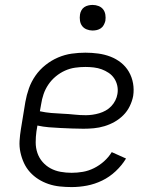

<svg xmlns="http://www.w3.org/2000/svg" viewBox="-20 -752 640 780"><path d="M271 8Q247 8 223 5.5Q199 3 177 -4.5Q155 -12 136 -24Q117 -36 102 -52.5Q87 -69 77.5 -89.5Q68 -110 63 -133Q58 -156 59.5 -180Q61 -204 65 -228L83 -338Q88 -366 97.5 -393Q107 -420 124 -444.5Q141 -469 165 -488Q189 -507 216 -518.5Q243 -530 271 -534Q299 -538 327 -538Q353 -538 379 -534.5Q405 -531 428.5 -522Q452 -513 471.5 -497.5Q491 -482 503.5 -460.5Q516 -439 520.5 -413.5Q525 -388 521 -362Q517 -341 507 -320.5Q497 -300 481 -284Q465 -268 445.5 -257Q426 -246 404.5 -239.5Q383 -233 361.5 -231Q340 -229 319 -229Q296 -229 272.5 -230Q249 -231 225.5 -232Q202 -233 178.5 -235Q155 -237 132 -242L128 -218Q125 -196 125 -173.5Q125 -151 132 -130.5Q139 -110 153 -94Q167 -78 185.5 -68Q204 -58 226 -54Q248 -50 271 -50Q294 -50 317 -54Q340 -58 362 -69Q384 -80 402.5 -96.5Q421 -113 434 -134L492 -108Q475 -80 450 -56.5Q425 -33 395 -18.5Q365 -4 333.5 2Q302 8 271 8ZM329 -284Q342 -284 356 -286Q370 -288 383.5 -292Q397 -296 409.5 -303Q422 -310 432 -320.5Q442 -331 448.5 -344Q455 -357 457 -370Q460 -387 456.5 -403.5Q453 -420 444 -433.5Q435 -447 421.5 -456Q408 -465 393 -470.5Q378 -476 361 -478Q344 -480 327 -480Q306 -480 285 -477Q264 -474 244 -465Q224 -456 206.5 -441.5Q189 -427 176.5 -408.5Q164 -390 157 -369.5Q150 -349 147 -328L142 -300Q165 -295 188 -293Q211 -291 235 -290Q259 -289 282 -286.5Q305 -284 329 -284ZM356 -628Q344 -628 332.5 -632.5Q321 -637 314 -646Q307 -655 305 -667.5Q303 -680 305 -693Q306 -701 310.5 -709.5Q315 -718 322.5 -723Q330 -728 339 -730Q348 -732 356 -732Q369 -732 380.5 -727.5Q392 -723 399 -714Q406 -705 408 -692.5Q410 -680 408 -667Q406 -659 401.5 -650.5Q397 -642 389.5 -637Q382 -632 373.5 -630Q365 -628 356 -628Z"/></svg>

Font: Iosevka Curly Light Extended
Style: Italic
Weight: 300
Width: 7
Italic angle: -9°
Monospace: yes
Designer: Belleve Invis
Foundry: Belleve Invis
Version: Version 11.1.0; ttfautohint (v1.8.3)